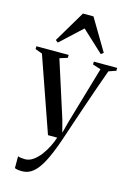

<svg xmlns="http://www.w3.org/2000/svg" viewBox="-160 -840 802 1164"><g transform="rotate(15 241.5 -257.5)"><path d="M100.5 252Q84 252 72 250Q60 248 54 244.5V170.5Q61 173.5 73.2 175.2Q85.5 177 97.5 177Q125.5 177 150 159.5Q174.5 142 195 114.8Q215.5 87.5 230.5 57Q245.5 26.5 254 0H196L32.5 -468.5L-11.5 -484.5V-502.5H191V-484L142 -468.5L255 -116L276 -36.5L296 -112.5L400 -468.5L349 -484.5V-502.5H495.5V-484.5L449.5 -468.5Q429 -412 407.2 -349.8Q385.5 -287.5 365 -227.2Q344.5 -167 327.2 -115.8Q310 -64.5 298.2 -29.2Q286.5 6 282.5 17Q254 98.5 226.5 150.5Q199 202.5 168.8 227.2Q138.5 252 100.5 252ZM108 -557.5 92.5 -569.5 210 -767H276L393.5 -569.5L378 -557.5L243 -682.5Z"/></g></svg>

Font: Merriweather 144pt
Style: Regular
Weight: 400
Version: Version 2.100